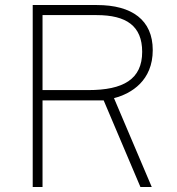

<svg xmlns="http://www.w3.org/2000/svg" viewBox="-20 -743 704 763"><path d="M583 0 433 -353C503 -371 587 -423 587 -544C587 -663 505 -723 365 -723H110V0H149V-344H392L538 0ZM331 -385H149V-683H364C482 -683 545 -640 545 -537C545 -428 470 -385 331 -385Z"/></svg>

Font: United Sans Thin
Style: Regular
Weight: 100
Designer: Pablo Impallari, Rodrigo Fuenzalida (Modified by Dan O. Williams)
Version: Version 1.000;PS 001.000;hotconv 1.0.88;makeotf.lib2.5.64775